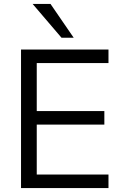

<svg xmlns="http://www.w3.org/2000/svg" viewBox="-20 -957 623 977"><path d="M87 0V-705H532V-636H167V-392H511V-323H167V-69H532V0ZM293 -765 146 -937H237L355 -765Z"/></svg>

Font: Nunito Sans
Style: Regular
Weight: 400
Designer: Vernon Adams
Foundry: Vernon Adams
Version: Version 3.101; ttfautohint (v1.8.4.7-5d5b);gftools[0.9.27]